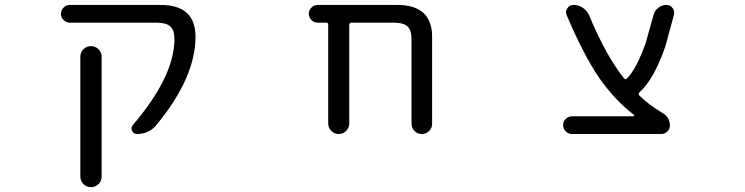

<svg xmlns="http://www.w3.org/2000/svg" viewBox="-20 -567 3040 783"><path d="M634.8 -546.9Q777.3 -546.9 777.3 -417Q777.3 -251 618.2 -57.6Q587.9 -20.5 538.1 -20.5Q524.4 -20.5 518.6 -33.7Q512.7 -46.9 521.5 -56.6Q691.4 -255.9 691.4 -408.2Q691.4 -444.3 674.3 -459.5Q657.2 -474.6 617.2 -474.6H264.6Q250 -474.6 239.3 -485.4Q228.5 -496.1 228.5 -510.7Q228.5 -525.4 239.3 -536.1Q250 -546.9 264.6 -546.9ZM307.6 152.3V-335.9Q307.6 -353.5 320.3 -366.2Q333 -378.9 351.1 -378.9Q369.1 -378.9 381.8 -366.2Q394.5 -353.5 394.5 -335.9V152.3Q394.5 170.9 381.8 183.6Q369.1 196.3 351.1 196.3Q333 196.3 320.3 183.6Q307.6 170.9 307.6 152.3Z M1658.2 -407.2Q1658.2 -444.3 1641.6 -459.5Q1625 -474.6 1585 -474.6H1414.1Q1404.3 -474.6 1404.3 -464.8V-63.5Q1404.3 -45.9 1391.6 -33.2Q1378.9 -20.5 1361.3 -20.5Q1343.8 -20.5 1331.1 -33.2Q1318.4 -45.9 1318.4 -63.5V-466.8Q1318.4 -474.6 1310.5 -474.6H1275.4Q1260.7 -474.6 1250 -485.4Q1239.3 -496.1 1239.3 -510.7Q1239.3 -525.4 1250 -536.1Q1260.7 -546.9 1275.4 -546.9H1599.6Q1742.2 -546.9 1742.2 -417V-62.5Q1742.2 -44.9 1730 -32.7Q1717.8 -20.5 1700.2 -20.5Q1682.6 -20.5 1670.4 -32.7Q1658.2 -44.9 1658.2 -62.5Z M2563.5 -92.8Q2565.4 -92.8 2566.4 -95.2Q2567.4 -97.7 2565.4 -98.6Q2489.3 -156.2 2423.8 -249Q2359.4 -343.8 2291 -504.9Q2284.2 -519.5 2293.5 -533.2Q2302.7 -546.9 2319.3 -546.9Q2339.8 -546.9 2356.9 -535.2Q2374 -523.4 2382.8 -503.9Q2451.2 -339.8 2524.4 -248Q2530.3 -240.2 2537.1 -247.1Q2574.2 -284.2 2612.3 -388.7L2645.5 -506.8Q2650.4 -524.4 2665 -535.6Q2679.7 -546.9 2698.2 -546.9Q2713.9 -546.9 2722.7 -534.2Q2729.5 -525.4 2729.5 -515.6Q2729.5 -511.7 2728.5 -506.8L2693.4 -377.9Q2648.4 -246.1 2587.9 -190.4Q2581.1 -183.6 2587.9 -176.8Q2627 -138.7 2681.6 -106.4Q2711.9 -88.9 2711.9 -54.7Q2711.9 -41 2701.7 -30.8Q2691.4 -20.5 2676.8 -20.5H2312.5Q2297.9 -20.5 2287.1 -31.2Q2276.4 -42 2276.4 -56.6Q2276.4 -71.3 2287.1 -82Q2297.9 -92.8 2312.5 -92.8Z"/></svg>

Font: Rounded-X Mgen+ 1mn regular
Style: Regular
Weight: 400
Designer: [Source Han Sans]
Ryoko NISHIZUKA  (kana & ideographs); Paul D. Hunt (Latin, Greek & Cyrillic); Wenlong ZHANG  (bopomofo
Version: Version 1.059.20150602